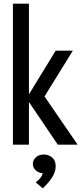

<svg xmlns="http://www.w3.org/2000/svg" viewBox="-20 -798 448 1059"><path d="M51.3 0V-777.8H139.6V-278.8L140.6 -279.3L287.1 -518.6H381.8L225.6 -266.1L408.2 0H298.8L139.6 -235.4V0ZM215.8 240.7 177.2 208Q195.8 192.4 203.6 182.6Q211.4 172.9 215.8 157.7Q190.9 155.3 176 140.4Q161.1 125.5 161.1 106.4Q161.1 85.4 177.7 69.8Q194.3 54.2 222.2 54.2Q248 54.2 267.6 70.6Q287.1 86.9 287.1 119.6Q287.1 149.9 266.8 181.2Q246.6 212.4 215.8 240.7Z"/></svg>

Font: Voltaire
Style: Regular
Weight: 400
Designer: Yvonne Schüttler, Eben Sorkin, Emma Marichal
Foundry: Sorkin Type Co.
Version: Version 1.010; ttfautohint (v1.8.4.7-5d5b)